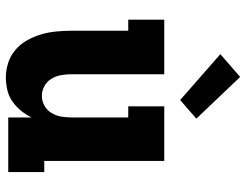

<svg xmlns="http://www.w3.org/2000/svg" viewBox="-110 -702 821 640"><g transform="rotate(90 300.0 -382.5)"><path d="M239 8Q214 8 189.5 0Q165 -8 146 -24.5Q127 -41 114.5 -63.5Q102 -86 95 -110Q88 -134 85.5 -159.5Q83 -185 83 -210V-400H46V-520H228V-210Q228 -193 231 -176Q234 -159 243 -144Q252 -129 267.5 -120.5Q283 -112 300 -112Q317 -112 332.5 -120.5Q348 -129 357 -144Q366 -159 369 -176Q372 -193 372 -210V-400H335V-520H517V-120H554V0H372V-78Q363 -59 349.5 -42.5Q336 -26 319 -14Q302 -2 281 3Q260 8 239 8ZM314 -573 161 -707 237 -773 376 -627Z"/></g></svg>

Font: Iosevka Etoile Heavy
Style: Regular
Weight: 900
Designer: Belleve Invis
Foundry: Belleve Invis
Version: Version 22.1.2; ttfautohint (v1.8.4)